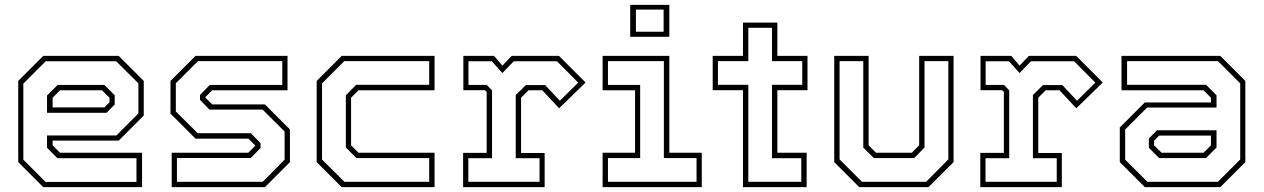

<svg xmlns="http://www.w3.org/2000/svg" viewBox="-20 -770 5199 790"><path d="M468.5 -540 571.5 -437V-294.5L468.5 -191.5H196.5V-172L227 -141.5H564.5V0H158L55 -103V-437L158 -540ZM409.5 -420.5 452 -378V-340L418.5 -306H173.5V-377L217 -420.5ZM458 -518H168L76 -426V-113L167.5 -21.5H541.5V-119H216.5L173.5 -162V-212.5H459L549.5 -303V-427ZM399.5 -398.5H227L196.5 -368V-328H409.5L430.5 -349V-368Z M686.5 0V-141.5H1001.5L1032 -172V-169.5L1002.5 -199.5H784.5L681.5 -302.5V-437L784.5 -540H1163V-398.5H853L822.5 -368V-371L853 -340.5H1070L1173 -237.5V-103L1070 0ZM708 -22H1061L1151 -113V-229L1060.5 -319H842L803 -359V-379.5L843 -420.5H1141.5V-518.5H794.5L703.5 -427.5V-311.5L793.5 -222H1012L1052 -181V-161L1012 -120H708Z M1386 0 1283 -103V-437L1386 -540H1768V-398.5H1455L1424.5 -368V-172L1455 -141.5H1768V0ZM1397 -22H1746V-119.5H1446.5L1403 -163V-378L1445.5 -421H1746V-518.5H1396.5L1305 -427V-113.5Z M1885.5 0V-141H1982.5V-391.5L1975 -399H1886.5V-540H2013L2047 -500L2085.5 -540H2280L2389.5 -430.5L2280.5 -324.5L2211.5 -398.5H2154.5L2124 -368V-140.5H2221V0ZM1907 -22H2200V-119H2102V-379L2143.5 -420H2223L2283.5 -355.5L2359 -430L2271.5 -518H2094L2047 -469.5L2003.5 -518H1907.5V-420.5H1983L2004.5 -398V-119H1907Z M2573 -618.5V-750H2734V-618.5ZM2596.5 -639.5H2710.5V-730.5H2596.5ZM2459.5 0V-141.5H2593V-398.5H2459.5V-540H2734V-141.5H2867.5V0ZM2481.5 -22H2846V-119.5H2711.5V-518.5H2481.5V-420.5H2614V-119.5H2481.5Z M3037 0V-399H2912.5V-540H3037V-677H3178.5V-540H3302.5V-399H3178.5V-141.5H3299V0ZM3059 -22H3277V-119H3156.5V-421H3281V-518.5H3156.5V-655.5H3059V-518.5H2934V-421H3059Z M3515.5 0 3412.5 -103V-540H3554V-172L3584.5 -141.5H3731.5L3762 -172V-540H3903.5V-103L3800.5 0ZM3526.5 -22H3790.5L3882 -114V-518.5H3784V-163L3741.5 -119.5H3575.5L3532 -163V-518.5H3434.5V-114Z M4013.5 0V-141H4110.5V-391.5L4103 -399H4014.5V-540H4141L4175 -500L4213.5 -540H4408L4517.5 -430.5L4408.5 -324.5L4339.5 -398.5H4282.5L4252 -368V-140.5H4349V0ZM4035 -22H4328V-119H4230V-379L4271.5 -420H4351L4411.5 -355.5L4487 -430L4399.5 -518H4222L4175 -469.5L4131.5 -518H4035.5V-420.5H4111L4132.5 -398V-119H4035Z M4690.5 0 4587.5 -103V-245.5L4690.5 -348.5H4962.5V-368L4932 -398.5H4594.5V-540H5001L5104 -437V-103L5001 0ZM4749.5 -119.5 4707 -162V-200L4740.5 -234H4985.5V-163L4942 -119.5ZM4701 -22H4991L5083 -114V-427L4991.5 -518.5H4617.5V-421H4942.5L4985.5 -378V-327.5H4700L4609.5 -237V-113ZM4759.5 -141.5H4932L4962.5 -172V-212H4749.5L4728.5 -191V-172Z"/></svg>

Font: Tourney ExtraLight
Style: Regular
Weight: 250
Designer: Tyler Finck
Foundry: Etcetera Type Co
Version: Version 1.015